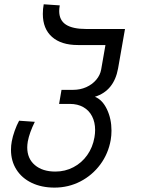

<svg xmlns="http://www.w3.org/2000/svg" viewBox="-20 -682 640 874"><path d="M30 0Q30 -20 33.5 -38Q37.5 -60.5 46.8 -86.5Q56 -112.5 67 -132.5L138.5 -127.5Q114 -78 106.5 -38Q104 -22 104 -11Q104 40 138.8 69.5Q173.5 99 232 99Q276.5 99 314.2 79.2Q352 59.5 377 24.2Q402 -11 410 -57Q413 -74.5 413 -90.5Q413 -125.5 399.2 -152.5Q385.5 -179.5 359.5 -194.2Q333.5 -209 298 -209H249L260 -273H313Q345 -273 372.5 -285.2Q400 -297.5 418 -318.8Q436 -340 440.5 -365.5L460 -477H334.5Q258.5 -477 216.8 -514Q175 -551 175 -618.5Q175 -642 179 -662.5L252 -657.5Q249.5 -642.5 249.5 -632Q249.5 -590 280 -570Q310.5 -550 373 -550H549L517.5 -370.5Q499 -268.5 412 -241.5Q446 -228 466.8 -184.5Q487.5 -141 487.5 -87.5Q487.5 -65.5 484 -45Q473 17.5 436.5 66.8Q400 116 345.8 144Q291.5 172 228 172Q169.5 172 124.5 150.5Q79.5 129 54.8 90Q30 51 30 0Z"/></svg>

Font: JuliaMono Light
Style: Italic
Weight: 300
Italic angle: -9°
Monospace: yes
Designer: cormullion
Foundry: corm
Version: Version 0.054; ttfautohint (v1.8.4)